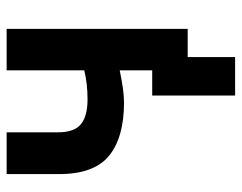

<svg xmlns="http://www.w3.org/2000/svg" viewBox="-95 -478 729 579"><g transform="rotate(-90 269.5 -188.5)"><path d="M34 -375V-533H160V-378Q160 -329 184.5 -309Q209 -289 259 -289Q307 -289 347 -299V-533H472V13H387V156H271V-94H347V-192Q285 -179 250 -179Q145 -179 89.5 -224Q34 -269 34 -375Z"/></g></svg>

Font: Repo
Style: DemiBold
Weight: 600
Designer: Stefan Peev
Foundry: Context Ltd
Version: Version 001.000